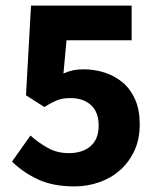

<svg xmlns="http://www.w3.org/2000/svg" viewBox="-20 -655 568 687"><path d="M247 12Q169 12 115 -13.5Q61 -39 23 -77L89 -170Q118 -144 151.5 -125.5Q185 -107 226 -107Q275 -107 304 -132Q333 -157 333 -206Q333 -254 305.5 -279Q278 -304 233 -304Q219 -304 208 -302.5Q197 -301 186.5 -297Q176 -293 164.5 -287Q153 -281 139 -272L73 -314L91 -635H451V-511H218L207 -392Q225 -400 241.5 -403.5Q258 -407 278 -407Q319 -407 355.5 -395Q392 -383 420 -359Q448 -335 464 -298Q480 -261 480 -210Q480 -157 461 -116Q442 -75 410 -46.5Q378 -18 335.5 -3Q293 12 247 12Z"/></svg>

Font: Giro Regular
Style: Bold
Weight: 700
Designer: Paul D. Hunt
Foundry: Adobe Systems Incorporated
Version: Version 1.000;PS 1.0;hotconv 1.0.88;makeotf.lib2.5.647800